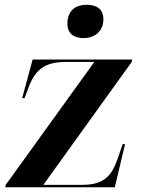

<svg xmlns="http://www.w3.org/2000/svg" viewBox="-20 -786 598 806"><path d="M331 -626C373 -626 414 -651 414 -705C414 -751 381 -766 344 -766C301 -766 263 -745 263 -686C263 -644 292 -626 331 -626ZM2 0H462L505 -181H495L475 -123C449 -47 417 -10 324 -10H162L533 -526L535 -536H117L73 -374H83L95 -405C125 -495 167 -526 258 -526H376L4 -10Z"/></svg>

Font: Noto Serif Display
Style: Bold Italic
Weight: 700
Italic angle: -12°
Designer: Monotype Design Team
Foundry: Monotype Imaging Inc.
Version: Version 2.009